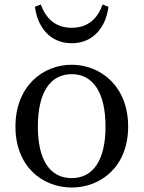

<svg xmlns="http://www.w3.org/2000/svg" viewBox="-20 -823 641 857"><path d="M300 14C428 14 552 -77 552 -258C552 -440 427 -534 300 -534C172 -534 49 -439 49 -258C49 -78 171 14 300 14ZM300 -28C204 -28 149 -107 149 -258C149 -410 204 -492 300 -492C395 -492 451 -410 451 -258C451 -107 395 -28 300 -28ZM136 -793C146 -708 199 -630 300 -630C401 -630 454 -708 464 -793L438 -803C417 -744 376 -699 300 -699C224 -699 184 -744 162 -803Z"/></svg>

Font: Noto Serif CJK JP Medium
Style: Regular
Weight: 500
Designer: Ryoko NISHIZUKA 西塚涼子 (kana & ideographs); Frank Grießhammer (Latin, Greek & Cyrillic); Wenlong ZHANG 张文龙 (bopomofo); San
Foundry: Adobe Systems Incorporated
Version: Version 1.000;PS 1;hotconv 16.6.53;makeotf.lib2.5.65590